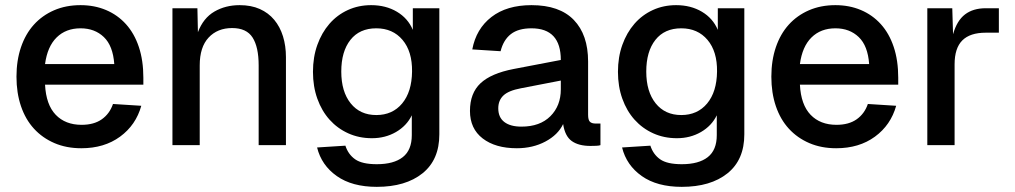

<svg xmlns="http://www.w3.org/2000/svg" viewBox="-20 -564 3945 746"><path d="M296 12Q238 12 191.5 -8Q145 -28 112 -64Q79 -100 61.5 -151.5Q44 -203 44 -266Q44 -329 61.5 -380.5Q79 -432 111.5 -468Q144 -504 190 -524Q236 -544 293 -544Q347 -544 392 -525Q437 -506 469.5 -470Q502 -434 519.5 -381.5Q537 -329 537 -262V-235H155Q159 -157 196.5 -118Q234 -79 297 -79Q345 -79 375.5 -100.5Q406 -122 419 -160L529 -153Q508 -78 446.5 -33Q385 12 296 12ZM424 -315Q419 -386 383.5 -420Q348 -454 293 -454Q236 -454 200 -418.5Q164 -383 155 -315Z M650 0V-532H747L749 -439Q770 -494 813 -519Q856 -544 911 -544Q956 -544 989.5 -529Q1023 -514 1045.5 -487Q1068 -460 1079.5 -423Q1091 -386 1091 -342V0H985V-310Q985 -381 961.5 -418Q938 -455 882 -455Q825 -455 790.5 -418Q756 -381 756 -310V0Z M1444 162Q1348 162 1288.5 120Q1229 78 1212 9L1322 2Q1333 36 1360 55Q1387 74 1444 74Q1510 74 1545 46.5Q1580 19 1580 -39V-116Q1560 -75 1518.5 -51Q1477 -27 1425 -27Q1375 -27 1333 -46Q1291 -65 1260.5 -99Q1230 -133 1213 -180.5Q1196 -228 1196 -285Q1196 -342 1213 -389.5Q1230 -437 1260 -471.5Q1290 -506 1331.5 -525Q1373 -544 1422 -544Q1479 -544 1522 -518.5Q1565 -493 1584 -448V-532H1687V-42Q1687 57 1621.5 109.5Q1556 162 1444 162ZM1442 -117Q1505 -117 1542.5 -162Q1580 -207 1581 -286Q1582 -364 1544 -409Q1506 -454 1442 -454Q1377 -454 1341.5 -409Q1306 -364 1306 -286Q1306 -208 1342.5 -162.5Q1379 -117 1442 -117Z M1988 12Q1905 12 1855.5 -26Q1806 -64 1806 -133Q1806 -202 1847 -240.5Q1888 -279 1976 -296L2159 -331Q2159 -454 2045 -454Q1994 -454 1965 -431.5Q1936 -409 1925 -365L1815 -372Q1830 -452 1889.5 -498Q1949 -544 2045 -544Q2154 -544 2209.5 -486.5Q2265 -429 2265 -325V-118Q2265 -98 2272 -91Q2279 -84 2294 -84H2313V0Q2308 2 2296.5 2.5Q2285 3 2274 3Q2228 3 2201.5 -16Q2175 -35 2168 -82Q2148 -40 2099 -14Q2050 12 1988 12ZM2006 -72Q2078 -72 2118.5 -112.5Q2159 -153 2159 -217V-251L2004 -221Q1956 -212 1936 -193Q1916 -174 1916 -143Q1916 -108 1939.5 -90Q1963 -72 2006 -72Z M2629 162Q2533 162 2473.5 120Q2414 78 2397 9L2507 2Q2518 36 2545 55Q2572 74 2629 74Q2695 74 2730 46.5Q2765 19 2765 -39V-116Q2745 -75 2703.5 -51Q2662 -27 2610 -27Q2560 -27 2518 -46Q2476 -65 2445.5 -99Q2415 -133 2398 -180.5Q2381 -228 2381 -285Q2381 -342 2398 -389.5Q2415 -437 2445 -471.5Q2475 -506 2516.5 -525Q2558 -544 2607 -544Q2664 -544 2707 -518.5Q2750 -493 2769 -448V-532H2872V-42Q2872 57 2806.5 109.5Q2741 162 2629 162ZM2627 -117Q2690 -117 2727.5 -162Q2765 -207 2766 -286Q2767 -364 2729 -409Q2691 -454 2627 -454Q2562 -454 2526.5 -409Q2491 -364 2491 -286Q2491 -208 2527.5 -162.5Q2564 -117 2627 -117Z M3229 12Q3171 12 3124.5 -8Q3078 -28 3045 -64Q3012 -100 2994.5 -151.5Q2977 -203 2977 -266Q2977 -329 2994.5 -380.5Q3012 -432 3044.5 -468Q3077 -504 3123 -524Q3169 -544 3226 -544Q3280 -544 3325 -525Q3370 -506 3402.5 -470Q3435 -434 3452.5 -381.5Q3470 -329 3470 -262V-235H3088Q3092 -157 3129.5 -118Q3167 -79 3230 -79Q3278 -79 3308.5 -100.5Q3339 -122 3352 -160L3462 -153Q3441 -78 3379.5 -33Q3318 12 3229 12ZM3357 -315Q3352 -386 3316.5 -420Q3281 -454 3226 -454Q3169 -454 3133 -418.5Q3097 -383 3088 -315Z M3583 0V-532H3680L3683 -431Q3698 -484 3729.5 -508Q3761 -532 3810 -532H3861V-437H3810Q3749 -437 3719 -407Q3689 -377 3689 -314V0Z"/></svg>

Font: Geist Med
Style: Regular
Weight: 400
Designer: Basement.studio, Andrés Briganti, Mateo Zaragoza
Foundry: Basement.studio, Vercel, Andrés Briganti, Guido Ferreyra, Mateo Zaragoza
Version: Version 1.401